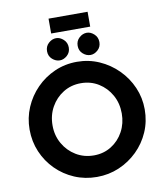

<svg xmlns="http://www.w3.org/2000/svg" viewBox="-108 -1138 1069 1235"><g transform="rotate(-10 426.0 -520.5)"><path d="M50 -367Q50 -443 79 -511Q108 -579 159.5 -631.5Q211 -684 279 -714Q347 -744 425 -744Q502 -744 570 -714Q638 -684 690.5 -631.5Q743 -579 772.5 -511Q802 -443 802 -367Q802 -289 772.5 -221Q743 -153 690.5 -101.5Q638 -50 570 -21Q502 8 425 8Q347 8 279 -21Q211 -50 159.5 -101.5Q108 -153 79 -221Q50 -289 50 -367ZM200 -367Q200 -302 230.5 -248.5Q261 -195 313 -163.5Q365 -132 430 -132Q493 -132 543.5 -163.5Q594 -195 623 -248.5Q652 -302 652 -367Q652 -434 622 -487.5Q592 -541 541 -572.5Q490 -604 426 -604Q362 -604 311 -572.5Q260 -541 230 -487.5Q200 -434 200 -367ZM248 -844Q248 -876 270.5 -896.5Q293 -917 320 -917Q345 -917 367.5 -896.5Q390 -876 390 -844Q390 -812 367.5 -792Q345 -772 320 -772Q293 -772 270.5 -792Q248 -812 248 -844ZM448 -844Q448 -876 470.5 -896.5Q493 -917 520 -917Q545 -917 567.5 -896.5Q590 -876 590 -844Q590 -812 567.5 -792Q545 -772 520 -772Q493 -772 470.5 -792Q448 -812 448 -844ZM294 -1049H549V-952H294Z"/></g></svg>

Font: Reem Kufi Fun
Style: Bold
Weight: 700
Designer: Khaled Hosny
Version: Version 1.005